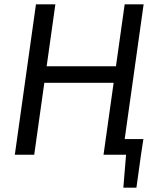

<svg xmlns="http://www.w3.org/2000/svg" viewBox="-20 -710 728 881"><path d="M638 -72 627 0H456L466 -72ZM628 -7 606 151H546L559 -7ZM234 -690 137 0H48L145 -690ZM522 -406 512 -330H175L186 -406ZM639 -690 542 0H455L552 -690Z"/></svg>

Font: Exo 2
Style: Italic
Weight: 400
Italic angle: -8°
Designer: Natanael Gama
Foundry: Natanael Gama
Version: Version 2.010